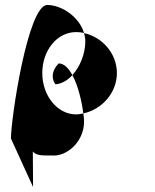

<svg xmlns="http://www.w3.org/2000/svg" viewBox="-20 -569 625 772"><path d="M24 -12 113 183 112 40C126 58 154 56 186 56C247 63 318 2 318 -80C318 -90 317 -101 315 -113C305 -111 296 -109 286 -109C211 -109 150 -184 150 -275C150 -366 209 -440 286 -440C297 -440 308 -439 318 -436C299 -501 228 -549 170 -549C92 -549 24 -92 24 -12ZM203 -230C228 -232 252 -246 271 -267C256 -295 237 -314 216 -314C186 -284 187 -250 203 -230ZM271 -267C294 -225 309 -161 315 -113C390 -129 450 -196 450 -275C450 -353 393 -419 318 -436C321 -425 323 -414 323 -403C323 -353 302 -301 271 -267Z"/></svg>

Font: Ampere
Style: Cnd
Weight: 400
Version: Version 1